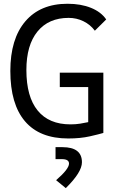

<svg xmlns="http://www.w3.org/2000/svg" viewBox="-20 -723 626 1016"><path d="M341.3 9.8Q189.9 9.8 112.3 -81.1Q34.7 -171.9 34.7 -347.7Q34.7 -517.1 114 -610.1Q193.4 -703.1 337.4 -703.1Q408.2 -703.1 461.7 -681.4Q515.1 -659.7 542 -620.1L481.9 -560.5Q457.5 -593.3 421.1 -610.8Q384.8 -628.4 343.3 -628.4Q237.3 -628.4 178.5 -556.4Q119.6 -484.4 119.6 -352.5Q119.6 -211.4 179.2 -138.2Q238.8 -64.9 353 -64.9Q380.4 -64.9 403.8 -68.6Q427.2 -72.3 446.8 -76.7V-262.2H296.4V-338.4H526.9V-19.5Q506.3 -13.2 456.1 -1.7Q405.8 9.8 341.3 9.8ZM328.1 272.5 276.9 230.5Q345.2 171.4 345.2 142.6Q345.2 119.1 307.1 119.1H273.9V55.7H310.5Q413.6 55.7 413.6 135.7Q413.6 188.5 328.1 272.5Z"/></svg>

Font: Cascadia Code NF SemiLight
Style: Regular
Weight: 350
Monospace: yes
Designer: Aaron Bell
Foundry: Saja Typeworks
Version: Version 2404.023; ttfautohint (v1.8.4)